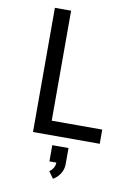

<svg xmlns="http://www.w3.org/2000/svg" viewBox="-104 -803 808 1119"><g transform="rotate(10 300.0 -243.5)"><path d="M128 0V-735H224V-84H523V0ZM290 248 261 208Q275 199 284 184Q293 169 293 152H252V56H348V152Q348 167 344 181Q340 195 332 207.5Q324 220 313.5 230.5Q303 241 290 248Z"/></g></svg>

Font: Iosevka SS04 Medium Extended
Style: Regular
Weight: 500
Width: 7
Monospace: yes
Designer: Belleve Invis
Foundry: Belleve Invis
Version: Version 19.0.0; ttfautohint (v1.8.4)